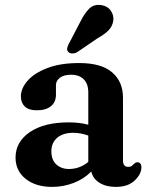

<svg xmlns="http://www.w3.org/2000/svg" viewBox="-20 -739 604 772"><path d="M42.5 -105.5Q42.5 -168.5 99.8 -207.8Q157 -247 256.5 -247Q299.5 -247 335 -237.5V-368Q335 -401.5 316.8 -420Q298.5 -438.5 266 -438.5Q237 -438.5 221 -426.5Q205 -414.5 205 -397V-358.5Q205 -328.5 184.8 -312Q164.5 -295.5 128 -295.5Q96 -295.5 80 -310.5Q64 -325.5 64 -351.5Q64 -383.5 90.8 -414.2Q117.5 -445 169.8 -465.2Q222 -485.5 298.5 -485.5Q387.5 -485.5 431 -448Q474.5 -410.5 474.5 -346.5V-93.5Q474.5 -68 496 -68Q505 -68 509.8 -71.8Q514.5 -75.5 518 -79.5Q521 -82 524 -84.2Q527 -86.5 531.5 -86.5Q548.5 -86.5 548.5 -66Q548.5 -39 521.5 -13.2Q494.5 12.5 446 12.5Q406.5 12.5 380 -4Q353.5 -20.5 347 -49.5Q318 -19.5 276.2 -3.5Q234.5 12.5 189.5 12.5Q124 12.5 83.2 -19.8Q42.5 -52 42.5 -105.5ZM186.5 -130.5Q186.5 -96 206.5 -77.8Q226.5 -59.5 257 -59.5Q300.5 -59.5 335 -88V-194Q321 -199 306 -202Q291 -205 274 -205Q233.5 -205 210 -185Q186.5 -165 186.5 -130.5ZM303 -651.5Q319.5 -685 338.5 -704Q357.5 -723 387.5 -718.5Q413 -714.5 425.8 -695.5Q438.5 -676.5 435.5 -655.5Q432 -633.5 416.8 -617.5Q401.5 -601.5 373.5 -586L288.5 -528Q280 -524 270.5 -524Q261 -524 255.5 -529.5Q248.5 -536 250 -544.2Q251.5 -552.5 256 -561.5Z"/></svg>

Font: Fraunces 9pt Soft SemiBold
Style: Regular
Weight: 600
Version: Version 1.000;[b76b70a41]